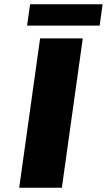

<svg xmlns="http://www.w3.org/2000/svg" viewBox="-20 -880 501 900"><path d="M168 -700H368L270 0H70ZM107 -760 121 -860H461L447 -760Z"/></svg>

Font: Fivo Sans Modern Heavy
Style: Regular
Weight: 900
Designer: Alexander Slobzheninov
Foundry: Alexander Slobzheninov
Version: 1.0